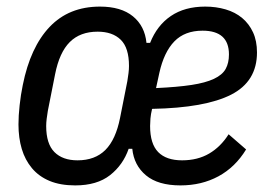

<svg xmlns="http://www.w3.org/2000/svg" viewBox="-20 -550 816 582"><path d="M215 -64Q268 -64 299.5 -95.5Q331 -127 344 -193L366 -304Q368 -316 369.5 -328Q371 -340 371 -350Q371 -405 346 -429.5Q321 -454 276 -454Q223 -454 191.5 -422.5Q160 -391 147 -325L125 -214Q123 -202 121.5 -190Q120 -178 120 -168Q120 -114 145 -89Q170 -64 215 -64ZM594 -457Q540 -457 508.5 -424.5Q477 -392 463 -329L453 -283Q518 -286 560.5 -292.5Q603 -299 628.5 -311Q654 -323 664 -341Q674 -359 674 -385Q674 -457 594 -457ZM527 12Q459 12 422.5 -18.5Q386 -49 381 -99H370Q353 -50 313.5 -19Q274 12 208 12Q163 12 130.5 -1.5Q98 -15 77 -40Q56 -65 46 -98.5Q36 -132 36 -173Q36 -199 39.5 -231Q43 -263 49 -292Q72 -407 130.5 -468.5Q189 -530 283 -530Q347 -530 383 -500.5Q419 -471 424 -420H435Q456 -473 498 -501.5Q540 -530 602 -530Q635 -530 664 -521.5Q693 -513 714 -495.5Q735 -478 747 -452Q759 -426 759 -391Q759 -303 680.5 -263Q602 -223 441 -220Q437 -203 436 -190.5Q435 -178 435 -168Q435 -114 459.5 -89Q484 -64 532 -64Q579 -64 614 -84.5Q649 -105 673 -143L726 -97Q693 -43 642 -15.5Q591 12 527 12Z"/></svg>

Font: IBM Plex Sans Cond Text
Style: Italic
Weight: 450
Width: 3
Italic angle: -11°
Designer: Mike Abbink, Paul van der Laan, Pieter van Rosmalen
Foundry: Bold Monday
Version: Version 1.3